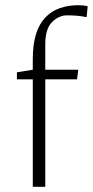

<svg xmlns="http://www.w3.org/2000/svg" viewBox="-20 -718 357 738"><path d="M106 0V-413H45V-440L106 -450V-491Q106 -546 118 -585.5Q130 -625 153.5 -650Q177 -675 209.5 -686.5Q242 -698 282 -698Q291 -698 300 -697Q309 -696 317 -694L313 -652Q294 -656 276.5 -657.5Q259 -659 238 -659Q206 -659 180 -633Q154 -607 154 -548V-450H281L276 -413H154V0Z"/></svg>

Font: Ancizar Sans Thin
Style: Regular
Weight: 100
Designer: Cesar Puertas, Viviana Monsalve, Julian Moncada, Julian Prieto, Jose Castro, Mariel Hernandez, Felipe Aragon, Sara Alarc
Version: Version 8.100